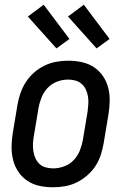

<svg xmlns="http://www.w3.org/2000/svg" viewBox="-20 -785 540 813"><path d="M205 8Q175 8 147 2Q119 -4 96.5 -19Q74 -34 58.5 -56.5Q43 -79 36 -106Q29 -133 29 -162Q29 -191 34 -221L54 -341Q58 -365 66.5 -390Q75 -415 89.5 -437.5Q104 -460 124.5 -478Q145 -496 169 -507.5Q193 -519 218.5 -523.5Q244 -528 269 -528Q298 -528 326 -522Q354 -516 377 -501Q400 -486 415.5 -463.5Q431 -441 438 -414Q445 -387 444.5 -358Q444 -329 439 -299L419 -179Q415 -155 407 -130Q399 -105 384.5 -82.5Q370 -60 349 -42Q328 -24 304.5 -12.5Q281 -1 255.5 3.5Q230 8 205 8ZM206 -72Q228 -72 251.5 -80.5Q275 -89 292 -107Q309 -125 318 -147.5Q327 -170 331 -193L351 -313Q353 -329 354 -345Q355 -361 352.5 -376.5Q350 -392 343.5 -406Q337 -420 325.5 -430Q314 -440 299 -444Q284 -448 268 -448Q245 -448 222 -439.5Q199 -431 182 -413Q165 -395 156 -372.5Q147 -350 143 -327L123 -207Q120 -191 119.5 -175Q119 -159 121.5 -143.5Q124 -128 130.5 -114Q137 -100 148 -90Q159 -80 174.5 -76Q190 -72 206 -72ZM389 -580 268 -715 335 -765 444 -620ZM219 -580 98 -715 165 -765 274 -620Z"/></svg>

Font: Iosevka SS04 Medium
Style: Italic
Weight: 500
Italic angle: -9°
Monospace: yes
Designer: Belleve Invis
Foundry: Belleve Invis
Version: Version 19.0.0; ttfautohint (v1.8.4)